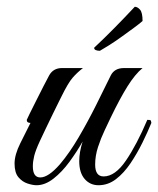

<svg xmlns="http://www.w3.org/2000/svg" viewBox="-20 -547 467 567"><path d="M88 0Q77 0 61.5 -5Q46 -10 34.5 -23.5Q23 -37 23 -64Q23 -90 40 -124Q57 -158 70 -184Q59 -184 59 -193Q60 -196 68 -212Q76 -228 87 -250Q98 -272 108.5 -292.5Q119 -313 125 -324Q137 -346 163 -346H225Q208 -333 194.5 -317.5Q181 -302 161 -261Q161 -261 154 -247Q147 -233 136.5 -211.5Q126 -190 115.5 -168Q105 -146 98 -131Q85 -103 81 -86.5Q77 -70 77 -56Q77 -23 99 -23Q123 -23 157 -62Q185 -95 212 -141Q239 -187 263.5 -236Q288 -285 307 -324Q318 -346 346 -346H401Q379 -328 356.5 -292Q334 -256 307 -200Q300 -185 289 -162Q278 -139 269.5 -113Q261 -87 261 -61Q261 -26 286 -26Q320 -26 352 -73Q384 -120 415 -193Q423 -193 424.5 -192Q426 -191 427 -184Q416 -157 400.5 -125.5Q385 -94 365.5 -65Q346 -36 322.5 -18Q299 0 271 0Q246 0 230 -18.5Q214 -37 214 -71Q214 -98 224 -129Q207 -99 185 -69Q163 -39 138 -19.5Q113 0 88 0ZM275 -397Q268 -397 263 -399Q258 -401 258 -406Q289 -435 319 -465.5Q349 -496 378 -527Q386 -527 393.5 -518.5Q401 -510 401 -485Q392 -477 375 -464.5Q358 -452 338.5 -438Q319 -424 301.5 -413Q284 -402 275 -397Z"/></svg>

Font: Great Vibes
Style: Regular
Weight: 400
Designer: Robert E. Leuschke, Viktoriya Grabowska, Viviana Monsalve, Eben Sorkin
Foundry: Robert E. Leuschke
Version: Version 1.103; ttfautohint (v1.8.4.7-5d5b)